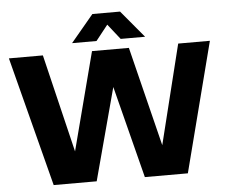

<svg xmlns="http://www.w3.org/2000/svg" viewBox="-61 -1021 1291 1092"><g transform="rotate(-5 584.5 -475.0)"><path d="M201.5 0 10.5 -740H204.5L362.5 -83.5H314L485 -740H695.5L858.5 -83.5H814.5L977 -740H1158L967.5 0H722L563 -623.5H614L447 0ZM376 -795 505.5 -950H663.5L793 -795H653.5L570.5 -900H598.5L515.5 -795Z"/></g></svg>

Font: Encode Sans SC Condensed Thin ExtraBold
Style: Regular
Weight: 800
Version: Version 3.002